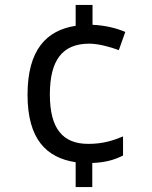

<svg xmlns="http://www.w3.org/2000/svg" viewBox="-20 -744 612 774"><path d="M353 -644V-724H285V-640C168 -622 91 -544 91 -362C91 -183 167 -108 285 -90V10H352V-87C404 -89 440 -99 476 -117V-194C435 -177 394 -164 336 -164C234 -164 181 -224 181 -363C181 -501 231 -568 340 -568C376 -568 424 -555 459 -542L485 -615C452 -630 403 -642 353 -644Z"/></svg>

Font: Noto Sans Gujarati UI
Style: Regular
Weight: 400
Designer: Jelle Bosma - Monotype Design Team, Universal Thirst
Foundry: Monotype Imaging Inc.
Version: Version 2.106